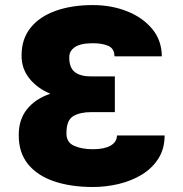

<svg xmlns="http://www.w3.org/2000/svg" viewBox="-20 -742 737 772"><path d="M441.8 -383.5V-291.2H346.6Q301.5 -291.2 274.1 -274.7Q246.8 -258.2 247.2 -206Q246.8 -169.7 277.7 -155.9Q308.6 -142 353.7 -142Q399.1 -142 424.5 -156.4Q449.9 -170.8 450.3 -197.4H642Q641.7 -143.1 616.5 -103.9Q591.3 -64.6 549.5 -39.4Q507.8 -14.2 456.7 -2.1Q405.5 9.9 353.7 9.9Q264.6 9.9 197.3 -13Q130 -35.9 92.5 -82.2Q55 -128.6 55.4 -198.9Q55 -260.7 88.4 -302.6Q121.8 -344.5 182.2 -365.1Q129.6 -387.1 98 -426.7Q66.4 -466.3 66.8 -518.5Q66.4 -584.5 102.5 -629.8Q138.5 -675.1 203.3 -698.3Q268.1 -721.6 353.7 -721.6Q427.9 -721.6 490.8 -696.7Q553.6 -671.9 592 -625.7Q630.3 -579.5 630.7 -515.6H440.3Q440 -546.5 415.8 -557.4Q391.7 -568.2 353.7 -568.2Q304.3 -568.2 281.2 -552.6Q258.2 -536.9 258.5 -511.4Q258.2 -469.8 280.9 -452.2Q303.6 -434.7 346.6 -434.7H441.8Z"/></svg>

Font: Inter UI Black
Style: Regular
Weight: 900
Designer: Rasmus Andersson
Foundry: rsms
Version: 3.2;8d6f07862